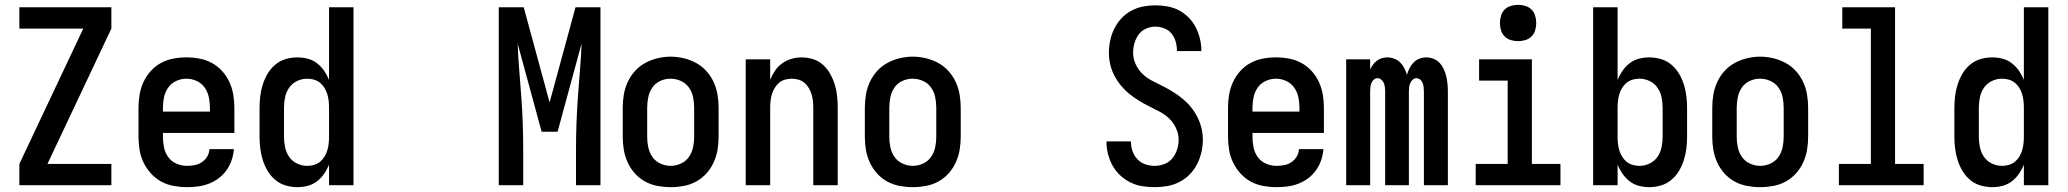

<svg xmlns="http://www.w3.org/2000/svg" viewBox="-20 -765 8540 793"><path d="M60 0V-88L324 -647H60V-735H440V-647L176 -88H440V0Z M752 8Q725 8 697.5 3Q670 -2 646 -15Q622 -28 603.5 -48.5Q585 -69 573 -93.5Q561 -118 556.5 -145.5Q552 -173 552 -200V-320Q552 -347 556.5 -374Q561 -401 572.5 -426Q584 -451 602.5 -471.5Q621 -492 645 -505Q669 -518 696 -523Q723 -528 750 -528Q777 -528 804 -523Q831 -518 855 -505Q879 -492 897.5 -471.5Q916 -451 927.5 -426Q939 -401 943.5 -374Q948 -347 948 -320V-216H653V-200Q653 -178 657.5 -156Q662 -134 675 -116Q688 -98 709 -89Q730 -80 752 -80Q768 -80 784 -83Q800 -86 813.5 -95Q827 -104 835.5 -118Q844 -132 845 -149H946Q944 -125 936.5 -103Q929 -81 915.5 -62Q902 -43 883.5 -29Q865 -15 843 -6.5Q821 2 798 5Q775 8 752 8ZM847 -304V-320Q847 -342 842.5 -363.5Q838 -385 825.5 -403Q813 -421 792.5 -430.5Q772 -440 750 -440Q728 -440 707.5 -430.5Q687 -421 674.5 -403Q662 -385 657.5 -363.5Q653 -342 653 -320V-304Z M1208 8Q1184 8 1160 1Q1136 -6 1117 -22Q1098 -38 1085.5 -59Q1073 -80 1065.5 -103.5Q1058 -127 1055 -151.5Q1052 -176 1052 -200V-320Q1052 -344 1055 -368.5Q1058 -393 1065.5 -416.5Q1073 -440 1085.5 -461Q1098 -482 1117 -498Q1136 -514 1160 -521Q1184 -528 1208 -528Q1230 -528 1251 -522.5Q1272 -517 1289 -504Q1306 -491 1318.5 -473Q1331 -455 1339 -435V-735H1440V0H1339V-85Q1331 -65 1318.5 -47Q1306 -29 1289 -16Q1272 -3 1251 2.5Q1230 8 1208 8ZM1249 -80Q1263 -80 1277 -84Q1291 -88 1302 -97Q1313 -106 1320.5 -118.5Q1328 -131 1332 -144.5Q1336 -158 1337.5 -172Q1339 -186 1339 -200V-320Q1339 -334 1337.5 -348Q1336 -362 1332 -375.5Q1328 -389 1320.5 -401.5Q1313 -414 1302 -423Q1291 -432 1277 -436Q1263 -440 1249 -440Q1227 -440 1207 -430.5Q1187 -421 1174.5 -403Q1162 -385 1157.5 -363.5Q1153 -342 1153 -320V-200Q1153 -178 1157.5 -156.5Q1162 -135 1174.5 -117Q1187 -99 1207 -89.5Q1227 -80 1249 -80Z M2040 0V-735H2143L2250 -342L2357 -735H2460V0H2359V-147Q2359 -202 2361 -257Q2363 -312 2367 -366.5Q2371 -421 2375.5 -476Q2380 -531 2382 -585L2283 -221H2217L2118 -585Q2120 -531 2124.5 -476Q2129 -421 2133 -366.5Q2137 -312 2139 -257Q2141 -202 2141 -147V0Z M2750 8Q2723 8 2696 3Q2669 -2 2645 -15Q2621 -28 2602.5 -48.5Q2584 -69 2572.5 -94Q2561 -119 2556.5 -146Q2552 -173 2552 -200V-320Q2552 -347 2556.5 -374Q2561 -401 2572.5 -426Q2584 -451 2602.5 -471.5Q2621 -492 2645 -505Q2669 -518 2696 -524.5Q2723 -531 2750 -531Q2777 -531 2804 -524.5Q2831 -518 2855 -505Q2879 -492 2897.5 -471.5Q2916 -451 2927.5 -426Q2939 -401 2943.5 -374Q2948 -347 2948 -320V-200Q2948 -173 2943.5 -146Q2939 -119 2927.5 -94Q2916 -69 2897.5 -48.5Q2879 -28 2855 -15Q2831 -2 2804 3Q2777 8 2750 8ZM2750 -80Q2772 -80 2792.5 -89.5Q2813 -99 2825.5 -117Q2838 -135 2842.5 -156.5Q2847 -178 2847 -200V-320Q2847 -342 2842.5 -364Q2838 -386 2825 -404Q2812 -422 2791.5 -431Q2771 -440 2749 -440Q2727 -440 2706.5 -430.5Q2686 -421 2674 -403Q2662 -385 2657.5 -363.5Q2653 -342 2653 -320V-200Q2653 -178 2657.5 -156.5Q2662 -135 2674.5 -117Q2687 -99 2707.5 -89.5Q2728 -80 2750 -80Z M3060 0V-520H3161V-435Q3169 -455 3181 -473Q3193 -491 3210.5 -503.5Q3228 -516 3249 -522Q3270 -528 3291 -528Q3315 -528 3338.5 -520.5Q3362 -513 3379.5 -497Q3397 -481 3409 -459.5Q3421 -438 3428 -415Q3435 -392 3437.5 -368Q3440 -344 3440 -320V0H3339V-320Q3339 -334 3337.5 -348Q3336 -362 3332 -375.5Q3328 -389 3320.5 -401.5Q3313 -414 3302.5 -423Q3292 -432 3278 -436Q3264 -440 3250 -440Q3236 -440 3222 -436Q3208 -432 3197.5 -423Q3187 -414 3179.5 -401.5Q3172 -389 3168 -375.5Q3164 -362 3162.5 -348Q3161 -334 3161 -320V0Z M3750 8Q3723 8 3696 3Q3669 -2 3645 -15Q3621 -28 3602.5 -48.5Q3584 -69 3572.5 -94Q3561 -119 3556.5 -146Q3552 -173 3552 -200V-320Q3552 -347 3556.5 -374Q3561 -401 3572.5 -426Q3584 -451 3602.5 -471.5Q3621 -492 3645 -505Q3669 -518 3696 -524.5Q3723 -531 3750 -531Q3777 -531 3804 -524.5Q3831 -518 3855 -505Q3879 -492 3897.5 -471.5Q3916 -451 3927.5 -426Q3939 -401 3943.5 -374Q3948 -347 3948 -320V-200Q3948 -173 3943.5 -146Q3939 -119 3927.5 -94Q3916 -69 3897.5 -48.5Q3879 -28 3855 -15Q3831 -2 3804 3Q3777 8 3750 8ZM3750 -80Q3772 -80 3792.5 -89.5Q3813 -99 3825.5 -117Q3838 -135 3842.5 -156.5Q3847 -178 3847 -200V-320Q3847 -342 3842.5 -364Q3838 -386 3825 -404Q3812 -422 3791.5 -431Q3771 -440 3749 -440Q3727 -440 3706.5 -430.5Q3686 -421 3674 -403Q3662 -385 3657.5 -363.5Q3653 -342 3653 -320V-200Q3653 -178 3657.5 -156.5Q3662 -135 3674.5 -117Q3687 -99 3707.5 -89.5Q3728 -80 3750 -80Z M4749 8Q4723 8 4697.5 4Q4672 0 4649 -11.5Q4626 -23 4607 -40.5Q4588 -58 4575.5 -80.5Q4563 -103 4556.5 -128Q4550 -153 4550 -179Q4550 -179 4550 -179.5Q4550 -180 4550 -181H4651Q4651 -180 4651 -180Q4651 -180 4651 -180Q4651 -160 4657.5 -141Q4664 -122 4677.5 -107.5Q4691 -93 4710 -86.5Q4729 -80 4749 -80Q4769 -80 4789 -87.5Q4809 -95 4822 -111Q4835 -127 4841.5 -147Q4848 -167 4848 -188Q4848 -212 4837.5 -235Q4827 -258 4809.5 -275Q4792 -292 4770 -303.5Q4748 -315 4726 -326Q4704 -337 4683.5 -349.5Q4663 -362 4644 -377.5Q4625 -393 4609.5 -412Q4594 -431 4582.5 -453Q4571 -475 4565.5 -499Q4560 -523 4560 -547Q4560 -573 4565.5 -598.5Q4571 -624 4582.5 -647Q4594 -670 4611.5 -689Q4629 -708 4652 -720.5Q4675 -733 4700.5 -738Q4726 -743 4751 -743Q4777 -743 4802 -738.5Q4827 -734 4849 -722.5Q4871 -711 4889 -693Q4907 -675 4918.5 -652.5Q4930 -630 4936 -605Q4942 -580 4942 -555Q4942 -555 4942 -554.5Q4942 -554 4942 -554H4841Q4841 -554 4841 -554Q4841 -554 4841 -555Q4841 -574 4836 -592.5Q4831 -611 4819 -626Q4807 -641 4788.5 -648Q4770 -655 4751 -655Q4732 -655 4713 -646.5Q4694 -638 4682.5 -622Q4671 -606 4665.5 -586.5Q4660 -567 4660 -547Q4660 -523 4670.5 -500Q4681 -477 4698.5 -460Q4716 -443 4737.5 -432Q4759 -421 4781 -410Q4803 -399 4824 -386Q4845 -373 4864 -357.5Q4883 -342 4898.5 -323Q4914 -304 4925 -282.5Q4936 -261 4942 -237Q4948 -213 4948 -188Q4948 -162 4942 -136Q4936 -110 4924 -86.5Q4912 -63 4893 -44Q4874 -25 4850.5 -13Q4827 -1 4801 3.5Q4775 8 4749 8Z M5252 8Q5225 8 5197.5 3Q5170 -2 5146 -15Q5122 -28 5103.5 -48.5Q5085 -69 5073 -93.5Q5061 -118 5056.5 -145.5Q5052 -173 5052 -200V-320Q5052 -347 5056.5 -374Q5061 -401 5072.5 -426Q5084 -451 5102.5 -471.5Q5121 -492 5145 -505Q5169 -518 5196 -523Q5223 -528 5250 -528Q5277 -528 5304 -523Q5331 -518 5355 -505Q5379 -492 5397.5 -471.5Q5416 -451 5427.5 -426Q5439 -401 5443.5 -374Q5448 -347 5448 -320V-216H5153V-200Q5153 -178 5157.5 -156Q5162 -134 5175 -116Q5188 -98 5209 -89Q5230 -80 5252 -80Q5268 -80 5284 -83Q5300 -86 5313.5 -95Q5327 -104 5335.5 -118Q5344 -132 5345 -149H5446Q5444 -125 5436.5 -103Q5429 -81 5415.5 -62Q5402 -43 5383.5 -29Q5365 -15 5343 -6.5Q5321 2 5298 5Q5275 8 5252 8ZM5347 -304V-320Q5347 -342 5342.5 -363.5Q5338 -385 5325.5 -403Q5313 -421 5292.5 -430.5Q5272 -440 5250 -440Q5228 -440 5207.5 -430.5Q5187 -421 5174.5 -403Q5162 -385 5157.5 -363.5Q5153 -342 5153 -320V-304Z M5540 0V-520H5639V-478Q5644 -488 5650.5 -497.5Q5657 -507 5666.5 -514Q5676 -521 5687 -524.5Q5698 -528 5710 -528Q5710 -528 5710 -528Q5710 -528 5710 -528Q5725 -528 5739 -522.5Q5753 -517 5763.5 -506.5Q5774 -496 5780.5 -483Q5787 -470 5791 -456Q5795 -470 5801.5 -483Q5808 -496 5818 -506.5Q5828 -517 5842 -522.5Q5856 -528 5871 -528Q5871 -528 5871 -528Q5871 -528 5871 -528Q5886 -528 5901 -522Q5916 -516 5926.5 -504.5Q5937 -493 5943.5 -478.5Q5950 -464 5953.5 -449Q5957 -434 5958.5 -418.5Q5960 -403 5960 -387V0H5861V-387Q5861 -396 5860 -404.5Q5859 -413 5856 -421.5Q5853 -430 5846 -436Q5839 -442 5830 -442Q5822 -442 5815 -436Q5808 -430 5804.5 -421.5Q5801 -413 5800 -404.5Q5799 -396 5799 -387V0H5701V-387Q5701 -396 5700 -404.5Q5699 -413 5695.5 -421.5Q5692 -430 5685 -436Q5678 -442 5670 -442Q5661 -442 5654 -436Q5647 -430 5644 -421.5Q5641 -413 5640 -404.5Q5639 -396 5639 -387V0Z M6075 0V-88H6207V-432H6089V-520H6307V-88H6425V0ZM6250 -595Q6235 -595 6220 -599.5Q6205 -604 6194.5 -614.5Q6184 -625 6179.5 -640Q6175 -655 6175 -670Q6175 -685 6179.5 -700Q6184 -715 6194.5 -725.5Q6205 -736 6220 -740.5Q6235 -745 6250 -745Q6265 -745 6280 -740.5Q6295 -736 6305.5 -725.5Q6316 -715 6320.5 -700Q6325 -685 6325 -670Q6325 -655 6320.5 -640Q6316 -625 6305.5 -614.5Q6295 -604 6280 -599.5Q6265 -595 6250 -595Z M6792 8Q6770 8 6749 2.5Q6728 -3 6711 -16Q6694 -29 6681.5 -47Q6669 -65 6661 -85V0H6560V-735H6661V-435Q6669 -455 6681.5 -473Q6694 -491 6711 -504Q6728 -517 6749 -522.5Q6770 -528 6792 -528Q6816 -528 6840 -521Q6864 -514 6883 -498Q6902 -482 6914.5 -461Q6927 -440 6934.5 -416.5Q6942 -393 6945 -368.5Q6948 -344 6948 -320V-200Q6948 -176 6945 -151.5Q6942 -127 6934.5 -103.5Q6927 -80 6914.5 -59Q6902 -38 6883 -22Q6864 -6 6840 1Q6816 8 6792 8ZM6751 -80Q6773 -80 6793 -89.5Q6813 -99 6825.5 -117Q6838 -135 6842.5 -156.5Q6847 -178 6847 -200V-320Q6847 -342 6842.5 -363.5Q6838 -385 6825.5 -403Q6813 -421 6793 -430.5Q6773 -440 6751 -440Q6737 -440 6723 -436Q6709 -432 6698 -423Q6687 -414 6679.5 -401.5Q6672 -389 6668 -375.5Q6664 -362 6662.5 -348Q6661 -334 6661 -320V-200Q6661 -186 6662.5 -172Q6664 -158 6668 -144.5Q6672 -131 6679.5 -118.5Q6687 -106 6698 -97Q6709 -88 6723 -84Q6737 -80 6751 -80Z M7250 8Q7223 8 7196 3Q7169 -2 7145 -15Q7121 -28 7102.5 -48.5Q7084 -69 7072.5 -94Q7061 -119 7056.5 -146Q7052 -173 7052 -200V-320Q7052 -347 7056.5 -374Q7061 -401 7072.5 -426Q7084 -451 7102.5 -471.5Q7121 -492 7145 -505Q7169 -518 7196 -524.5Q7223 -531 7250 -531Q7277 -531 7304 -524.5Q7331 -518 7355 -505Q7379 -492 7397.5 -471.5Q7416 -451 7427.5 -426Q7439 -401 7443.5 -374Q7448 -347 7448 -320V-200Q7448 -173 7443.5 -146Q7439 -119 7427.5 -94Q7416 -69 7397.5 -48.5Q7379 -28 7355 -15Q7331 -2 7304 3Q7277 8 7250 8ZM7250 -80Q7272 -80 7292.5 -89.5Q7313 -99 7325.5 -117Q7338 -135 7342.5 -156.5Q7347 -178 7347 -200V-320Q7347 -342 7342.5 -364Q7338 -386 7325 -404Q7312 -422 7291.5 -431Q7271 -440 7249 -440Q7227 -440 7206.5 -430.5Q7186 -421 7174 -403Q7162 -385 7157.5 -363.5Q7153 -342 7153 -320V-200Q7153 -178 7157.5 -156.5Q7162 -135 7174.5 -117Q7187 -99 7207.5 -89.5Q7228 -80 7250 -80Z M7575 0V-88H7707V-647H7589V-735H7807V-88H7925V0Z M8208 8Q8184 8 8160 1Q8136 -6 8117 -22Q8098 -38 8085.5 -59Q8073 -80 8065.5 -103.5Q8058 -127 8055 -151.5Q8052 -176 8052 -200V-320Q8052 -344 8055 -368.5Q8058 -393 8065.5 -416.5Q8073 -440 8085.5 -461Q8098 -482 8117 -498Q8136 -514 8160 -521Q8184 -528 8208 -528Q8230 -528 8251 -522.5Q8272 -517 8289 -504Q8306 -491 8318.5 -473Q8331 -455 8339 -435V-735H8440V0H8339V-85Q8331 -65 8318.5 -47Q8306 -29 8289 -16Q8272 -3 8251 2.5Q8230 8 8208 8ZM8249 -80Q8263 -80 8277 -84Q8291 -88 8302 -97Q8313 -106 8320.5 -118.5Q8328 -131 8332 -144.5Q8336 -158 8337.5 -172Q8339 -186 8339 -200V-320Q8339 -334 8337.5 -348Q8336 -362 8332 -375.5Q8328 -389 8320.5 -401.5Q8313 -414 8302 -423Q8291 -432 8277 -436Q8263 -440 8249 -440Q8227 -440 8207 -430.5Q8187 -421 8174.5 -403Q8162 -385 8157.5 -363.5Q8153 -342 8153 -320V-200Q8153 -178 8157.5 -156.5Q8162 -135 8174.5 -117Q8187 -99 8207 -89.5Q8227 -80 8249 -80Z"/></svg>

Font: Zed Mono Semibold
Style: Regular
Weight: 600
Monospace: yes
Designer: Belleve Invis
Foundry: Belleve Invis
Version: Version 1.0.0; ttfautohint (v1.8.4)